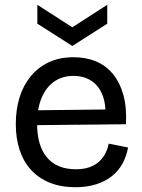

<svg xmlns="http://www.w3.org/2000/svg" viewBox="-20 -769 593 802"><path d="M295 13Q234 13 187.5 -6Q141 -25 109.5 -59.5Q78 -94 62 -142.5Q46 -191 46 -251Q46 -311 61.5 -361.5Q77 -412 108 -450Q139 -488 184 -509Q229 -530 287 -530Q339 -530 381 -512.5Q423 -495 452 -459.5Q481 -424 495.5 -371.5Q510 -319 506 -250L103 -246V-308L448 -312L420 -271Q424 -331 408.5 -371Q393 -411 361.5 -431.5Q330 -452 287 -452Q240 -452 206 -428Q172 -404 153.5 -359.5Q135 -315 135 -252Q135 -160 176.5 -111Q218 -62 297 -62Q331 -62 355 -71Q379 -80 395 -95Q411 -110 420.5 -129Q430 -148 434 -169L515 -153Q508 -115 491 -84.5Q474 -54 446.5 -32.5Q419 -11 381 1Q343 13 295 13ZM136 -749 282 -655 428 -749V-670L282 -577L136 -670Z"/></svg>

Font: Bricolage Grotesque 36pt
Style: Regular
Weight: 400
Designer: Mathieu Triay
Foundry: Atelier Triay
Version: Version 1.001;gftools[0.9.33.dev8+g029e19f]